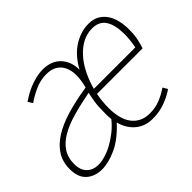

<svg xmlns="http://www.w3.org/2000/svg" viewBox="-139 -666 855 855"><g transform="rotate(-45 288.5 -239.0)"><path d="M77 12Q32 12 3.5 -13.5Q-25 -39 -25 -91Q-25 -136 -4 -169.5Q17 -203 56.5 -228Q96 -253 153 -270Q210 -287 282 -298Q292 -335 292 -365.5Q292 -396 281.5 -418Q271 -440 251 -452Q231 -464 200 -464Q162 -464 126.5 -447.5Q91 -431 68 -414L54 -436Q66 -444 82 -453.5Q98 -463 117.5 -471Q137 -479 159 -484.5Q181 -490 204 -490Q258 -490 288.5 -457.5Q319 -425 319 -373Q351 -432 397 -461Q443 -490 492 -490Q521 -490 541.5 -478.5Q562 -467 575.5 -447.5Q589 -428 595.5 -401.5Q602 -375 602 -345Q602 -307 596 -282Q590 -257 585 -242H298Q294 -222 292 -201.5Q290 -181 290 -161Q290 -129 296.5 -102Q303 -75 317 -55.5Q331 -36 352.5 -25Q374 -14 403 -14Q438 -14 467 -25.5Q496 -37 524 -56L537 -34Q514 -17 477 -2.5Q440 12 397 12Q368 12 347 3.5Q326 -5 310.5 -19.5Q295 -34 285 -52Q275 -70 270 -90Q220 -35 169 -11.5Q118 12 77 12ZM80 -14Q99 -14 123 -21Q147 -28 171.5 -41.5Q196 -55 220 -74Q244 -93 264 -118Q263 -125 262.5 -132Q262 -139 262 -145Q262 -168 263 -195Q264 -222 275 -272Q212 -260 161.5 -245.5Q111 -231 76.5 -210.5Q42 -190 23.5 -161.5Q5 -133 5 -94Q5 -54 26 -34Q47 -14 80 -14ZM488 -464Q456 -464 427.5 -449Q399 -434 375 -407.5Q351 -381 333 -345Q315 -309 304 -268H565Q569 -288 571 -307Q573 -326 573 -344Q573 -401 553 -432.5Q533 -464 488 -464Z"/></g></svg>

Font: Source Code Pro ExtraLight
Style: Italic
Weight: 200
Italic angle: -11°
Monospace: yes
Designer: Paul D. Hunt, Teo Tuominen
Foundry: Adobe Systems Incorporated
Version: Version 1.050;PS 1.000;hotconv 16.6.51;makeotf.lib2.5.65220